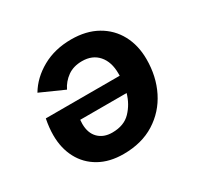

<svg xmlns="http://www.w3.org/2000/svg" viewBox="-118 -646 814 792"><g transform="rotate(-30 289.0 -250.0)"><path d="M307 -509Q378 -509 429.5 -480Q481 -451 508.5 -400Q536 -349 536 -283Q536 -201 503 -135Q470 -69 408 -30Q346 9 259 9Q193 9 145 -18Q97 -45 71.5 -93Q46 -141 46 -203Q46 -221 48 -240Q50 -259 54 -279H406Q406 -284 406 -290Q406 -345 378 -377Q350 -409 301 -409Q260 -409 232 -389Q204 -369 189 -338L77 -388Q109 -442 169 -475.5Q229 -509 307 -509ZM173 -184Q173 -140 197.5 -115.5Q222 -91 263 -91Q319 -91 350.5 -124Q382 -157 395 -203H174Q173 -194 173 -184Z"/></g></svg>

Font: Work Sans SemiBold
Style: Italic
Weight: 600
Italic angle: -13°
Designer: Wei Huang
Foundry: Wei Huang
Version: Version 2.012; ttfautohint (v1.8.3)